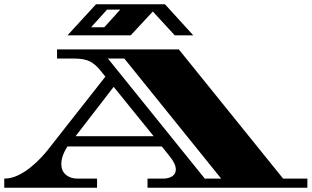

<svg xmlns="http://www.w3.org/2000/svg" viewBox="-34 -882 1464 902"><path d="M-14 0V-43Q19 -43 51 -58.5Q83 -74 110.5 -96.5Q138 -119 159 -141.5Q180 -164 192 -179.5Q204 -195 204 -195L461 -522L436 -553Q414 -580 388 -593.5Q362 -607 313 -607H234V-650H806L1296 -43H1410V0H659V-43H733Q758 -43 775 -54Q792 -65 792 -86Q792 -112 763 -148L726 -194H283Q268 -171 261 -150Q254 -129 254 -112Q254 -79 275.5 -61Q297 -43 329 -43H422V0ZM928 -43H1005L550 -607H473ZM321 -242H688L500 -474ZM283 -716 417 -862H741L874 -716H787L684 -828L580 -716ZM394 -754H456L531 -837H469Z"/></svg>

Font: Diplomata SC
Style: Regular
Weight: 400
Designer: Eduardo Rodriguez Tunni
Foundry: Eduardo Rodriguez Tunni
Version: Version 1.002; ttfautohint (v1.8.4.7-5d5b);gftools[0.9.23]